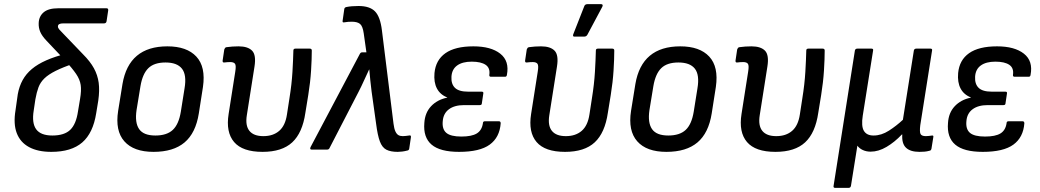

<svg xmlns="http://www.w3.org/2000/svg" viewBox="-20 -723 5025 928"><path d="M228 11Q163 11 120.5 -12Q78 -35 61 -79.5Q44 -124 55 -190L66 -268Q73 -306 89.5 -336Q106 -366 134 -389.5Q162 -413 204 -431.5Q246 -450 302 -464L340 -417Q284 -398 249 -380.5Q214 -363 194.5 -344Q175 -325 166 -301Q157 -277 151 -243L143 -189Q133 -128 155 -98Q177 -68 233 -68Q291 -68 319.5 -95.5Q348 -123 357 -185L367 -245Q374 -286 370 -312.5Q366 -339 348 -365.5Q330 -392 293 -433L205 -526Q183 -549 174.5 -569Q166 -589 167 -611Q168 -644 191 -663.5Q214 -683 261 -683H495Q504 -683 503 -673L495 -620Q493 -610 483 -610H286Q273 -610 266.5 -606.5Q260 -603 260 -595Q260 -588 266.5 -580.5Q273 -573 285 -561L381 -461Q416 -426 434 -393Q452 -360 457 -323Q462 -286 455 -237L445 -176Q430 -80 377.5 -34.5Q325 11 228 11Z M722 11Q626 11 581 -40Q536 -91 551 -187L572 -317Q603 -499 789 -499Q883 -499 929 -449.5Q975 -400 961 -303L941 -175Q926 -80 872 -34.5Q818 11 722 11ZM731 -68Q786 -68 815 -95Q844 -122 854 -183L872 -296Q883 -361 859.5 -391Q836 -421 780 -421Q725 -421 697 -393.5Q669 -366 659 -307L640 -191Q631 -130 652.5 -99Q674 -68 731 -68Z M1249 11Q1152 11 1111.5 -36.5Q1071 -84 1085 -172L1117 -376Q1122 -406 1116 -414.5Q1110 -423 1093 -423Q1087 -423 1079 -422.5Q1071 -422 1064 -421Q1055 -420 1056 -430L1064 -484Q1066 -489 1068 -491.5Q1070 -494 1075 -495Q1088 -497 1103.5 -498Q1119 -499 1133 -499Q1178 -499 1198.5 -478Q1219 -457 1210 -401L1173 -166Q1165 -116 1185.5 -90.5Q1206 -65 1253 -65Q1300 -65 1329.5 -90.5Q1359 -116 1367 -170L1379 -248Q1390 -316 1393.5 -375.5Q1397 -435 1398 -479Q1398 -488 1408 -488H1477Q1487 -488 1487 -479Q1487 -438 1483.5 -382Q1480 -326 1470 -264L1456 -178Q1442 -81 1392.5 -35Q1343 11 1249 11Z M1902 11Q1868 11 1847.5 0.5Q1827 -10 1816 -39.5Q1805 -69 1798 -124L1776 -281Q1773 -306 1770 -333Q1767 -360 1765 -387H1764Q1751 -360 1739 -333Q1727 -306 1713 -279L1573 -8Q1570 0 1561 0H1486Q1476 0 1481 -12L1719 -462Q1723 -470 1730 -470H1751L1738 -562Q1733 -597 1720 -607.5Q1707 -618 1681 -618Q1672 -618 1663 -617.5Q1654 -617 1644 -615Q1634 -613 1636 -623L1644 -679Q1645 -687 1654 -689Q1678 -694 1713 -694Q1767 -694 1792.5 -668Q1818 -642 1826 -576L1882 -125Q1885 -101 1891 -88Q1897 -75 1905.5 -70Q1914 -65 1927 -65Q1935 -65 1941.5 -66Q1948 -67 1957 -68Q1968 -71 1966 -59L1958 -5Q1957 4 1947 5Q1936 8 1924 9.5Q1912 11 1902 11Z M2199 11Q2107 11 2066 -24Q2025 -59 2031 -129Q2034 -178 2063.5 -209.5Q2093 -241 2141 -251L2142 -252Q2108 -265 2092 -295Q2076 -325 2080 -370Q2086 -433 2133 -466Q2180 -499 2268 -499Q2353 -499 2398 -463.5Q2443 -428 2430 -361Q2429 -352 2421 -352H2353Q2344 -352 2345 -361Q2350 -394 2327.5 -409.5Q2305 -425 2260 -425Q2215 -425 2189.5 -406.5Q2164 -388 2162 -352Q2160 -317 2179 -298.5Q2198 -280 2242 -280H2308Q2318 -280 2316 -271L2309 -224Q2309 -215 2299 -215H2223Q2177 -215 2150 -195Q2123 -175 2120 -138Q2116 -99 2137 -81Q2158 -63 2210 -63Q2260 -63 2284.5 -78Q2309 -93 2314 -127Q2314 -137 2324 -137H2391Q2400 -137 2400 -127Q2395 -59 2347 -24Q2299 11 2199 11Z M2711 11Q2614 11 2573.5 -36.5Q2533 -84 2547 -172L2579 -376Q2584 -406 2578 -414.5Q2572 -423 2555 -423Q2549 -423 2541 -422.5Q2533 -422 2526 -421Q2517 -420 2518 -430L2526 -484Q2528 -489 2530 -491.5Q2532 -494 2537 -495Q2550 -497 2565.5 -498Q2581 -499 2595 -499Q2640 -499 2660.5 -478Q2681 -457 2672 -401L2635 -166Q2627 -116 2647.5 -90.5Q2668 -65 2715 -65Q2762 -65 2791.5 -90.5Q2821 -116 2829 -170L2841 -248Q2852 -316 2855.5 -375.5Q2859 -435 2860 -479Q2860 -488 2870 -488H2939Q2949 -488 2949 -479Q2949 -438 2945.5 -382Q2942 -326 2932 -264L2918 -178Q2904 -81 2854.5 -35Q2805 11 2711 11ZM2755 -546Q2751 -546 2750 -549.5Q2749 -553 2751 -558L2804 -693Q2806 -699 2810.5 -701Q2815 -703 2820 -703H2885Q2891 -703 2892.5 -699.5Q2894 -696 2891 -690L2819 -555Q2814 -546 2803 -546Z M3201 11Q3105 11 3060 -40Q3015 -91 3030 -187L3051 -317Q3082 -499 3268 -499Q3362 -499 3408 -449.5Q3454 -400 3440 -303L3420 -175Q3405 -80 3351 -34.5Q3297 11 3201 11ZM3210 -68Q3265 -68 3294 -95Q3323 -122 3333 -183L3351 -296Q3362 -361 3338.5 -391Q3315 -421 3259 -421Q3204 -421 3176 -393.5Q3148 -366 3138 -307L3119 -191Q3110 -130 3131.5 -99Q3153 -68 3210 -68Z M3728 11Q3631 11 3590.5 -36.5Q3550 -84 3564 -172L3596 -376Q3601 -406 3595 -414.5Q3589 -423 3572 -423Q3566 -423 3558 -422.5Q3550 -422 3543 -421Q3534 -420 3535 -430L3543 -484Q3545 -489 3547 -491.5Q3549 -494 3554 -495Q3567 -497 3582.5 -498Q3598 -499 3612 -499Q3657 -499 3677.5 -478Q3698 -457 3689 -401L3652 -166Q3644 -116 3664.5 -90.5Q3685 -65 3732 -65Q3779 -65 3808.5 -90.5Q3838 -116 3846 -170L3858 -248Q3869 -316 3872.5 -375.5Q3876 -435 3877 -479Q3877 -488 3887 -488H3956Q3966 -488 3966 -479Q3966 -438 3962.5 -382Q3959 -326 3949 -264L3935 -178Q3921 -81 3871.5 -35Q3822 11 3728 11Z M4016 185Q4007 185 4009 175L4112 -479Q4114 -488 4124 -488H4192Q4202 -488 4200 -479L4150 -164Q4142 -113 4155.5 -90.5Q4169 -68 4202 -68Q4240 -68 4276.5 -91.5Q4313 -115 4344 -144L4397 -479Q4399 -488 4409 -488H4477Q4487 -488 4485 -479L4428 -118Q4424 -85 4429.5 -75Q4435 -65 4455 -65Q4462 -65 4470 -66Q4478 -67 4485 -68Q4493 -69 4491 -60L4482 -4Q4481 0 4479 2.5Q4477 5 4471 6Q4460 9 4448.5 10Q4437 11 4424 11Q4380 11 4359 -9Q4338 -29 4341 -73H4339Q4304 -36 4265 -13Q4226 10 4188 10Q4167 10 4150 2Q4133 -6 4124 -19L4093 175Q4091 185 4082 185Z M4730 11Q4638 11 4597 -24Q4556 -59 4562 -129Q4565 -178 4594.5 -209.5Q4624 -241 4672 -251L4673 -252Q4639 -265 4623 -295Q4607 -325 4611 -370Q4617 -433 4664 -466Q4711 -499 4799 -499Q4884 -499 4929 -463.5Q4974 -428 4961 -361Q4960 -352 4952 -352H4884Q4875 -352 4876 -361Q4881 -394 4858.5 -409.5Q4836 -425 4791 -425Q4746 -425 4720.5 -406.5Q4695 -388 4693 -352Q4691 -317 4710 -298.5Q4729 -280 4773 -280H4839Q4849 -280 4847 -271L4840 -224Q4840 -215 4830 -215H4754Q4708 -215 4681 -195Q4654 -175 4651 -138Q4647 -99 4668 -81Q4689 -63 4741 -63Q4791 -63 4815.5 -78Q4840 -93 4845 -127Q4845 -137 4855 -137H4922Q4931 -137 4931 -127Q4926 -59 4878 -24Q4830 11 4730 11Z"/></svg>

Font: Sofia Sans Semi Condensed Medium
Style: Italic
Weight: 500
Italic angle: -9°
Version: Version 4.100